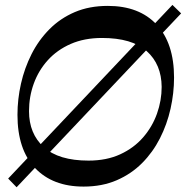

<svg xmlns="http://www.w3.org/2000/svg" viewBox="-20 -765 773 798"><path d="M49 13.3 13.9 -22.9 696.7 -744.6 732.8 -709.4ZM327.3 10.5Q198.9 10.5 125.7 -66.6Q52.6 -143.6 52.6 -287.8Q52.6 -352.7 67.2 -417.3Q81.8 -482 111.2 -540.2Q140.6 -598.4 185.6 -643.7Q230.5 -688.9 290.8 -714.7Q351.2 -740.5 428 -740.5Q558.5 -740.5 630.9 -662.9Q703.4 -585.3 703.4 -442.5Q703.4 -378 688.8 -313Q674.2 -248 644.8 -190.2Q615.4 -132.3 570.6 -87.2Q525.8 -42.1 465 -15.8Q404.1 10.5 327.3 10.5ZM348 -97.5Q423 -97.5 479.7 -123.7Q536.5 -149.9 574.8 -194Q613.1 -238.1 632.5 -292.7Q651.9 -347.2 651.9 -403.9Q651.2 -497.7 589.8 -552.5Q528.4 -607.2 403.9 -607.2Q330.6 -607.2 274 -582.4Q217.4 -557.6 178.8 -514.9Q140.1 -472.1 120.4 -417.6Q100.6 -363.1 100.6 -302.9Q100.6 -209.1 162.2 -153.3Q223.8 -97.5 348 -97.5Z"/></svg>

Font: Savate ExtraLight
Style: Italic
Weight: 200
Italic angle: -11°
Designer: Max Esnée
Foundry: Plomb Type
Version: Version 2.000